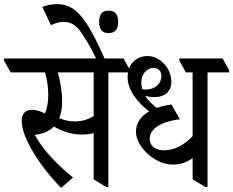

<svg xmlns="http://www.w3.org/2000/svg" viewBox="-57 -909 1141 939"><path d="M242 10 300 -41C236 -93 158 -167 113 -249C123 -251 133 -253 140 -254C168 -261 190 -273 207 -290C245 -267 294 -251 342 -251C364 -251 383 -253 401 -258V-32L463 6H473V-555H580V-564L547 -623H-37V-612L-5 -555H163C173 -522 179 -484 179 -445C179 -411 174 -379 163 -354C140 -366 118 -372 100 -372C68 -372 49 -354 49 -317C49 -235 141 -92 242 10ZM247 -415C247 -460 238 -509 226 -555H401V-341C374 -325 343 -315 309 -315C283 -315 257 -321 233 -331C242 -354 247 -382 247 -415Z M417 -615H458C368 -816 317 -889 221 -889C195 -889 170 -883 150 -875L192 -786C211 -795 234 -802 254 -802C297 -802 323 -780 356 -726C375 -696 391 -669 417 -615ZM474 -747C505 -747 521 -765 521 -802C521 -839 506 -857 474 -857C443 -857 428 -839 428 -802C428 -765 443 -747 474 -747Z M789 -104C829 -104 862 -118 885 -136V-32L948 6H958V-555H1064V-564L1032 -623H820V-613L852 -555H885V-243C846 -202 798 -174 746 -174C702 -174 675 -196 675 -230C675 -280 733 -315 823 -326L781 -398C755 -394 731 -389 710 -381C686 -400 666 -419 653 -441C667 -436 682 -434 699 -434C745 -434 781 -459 781 -508C781 -540 769 -571 748 -594C726 -619 696 -635 665 -635C608 -635 567 -594 567 -532C567 -469 612 -412 672 -364C632 -341 608 -308 608 -265C608 -224 635 -182 671 -152C706 -122 747 -104 789 -104ZM634 -505C634 -546 661 -577 694 -577C718 -577 732 -561 732 -537C732 -497 698 -471 657 -471C650 -471 644 -472 639 -472C636 -483 634 -494 634 -505Z"/></svg>

Font: Noto Serif Devanagari Condensed
Style: Regular
Weight: 400
Width: 3
Designer: Universal Thirst, Indian Type Foundry and the Monotype Design Team
Foundry: Monotype Imaging Inc.
Version: Version 2.004